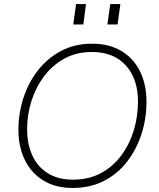

<svg xmlns="http://www.w3.org/2000/svg" viewBox="-20 -921 788 949"><path d="M339 8Q254 8 194 -29Q134 -66 102.5 -131Q71 -196 71 -279Q71 -360 95.5 -436Q120 -512 167 -572.5Q214 -633 281.5 -669Q349 -705 435 -705Q519 -705 579 -669.5Q639 -634 671.5 -569.5Q704 -505 704 -417Q704 -335 679.5 -259Q655 -183 608.5 -122.5Q562 -62 494 -27Q426 8 339 8ZM341 -33Q419 -33 478.5 -65Q538 -97 579 -152Q620 -207 641 -276Q662 -345 662 -419Q662 -531 602 -597.5Q542 -664 434 -664Q357 -664 297.5 -631Q238 -598 197 -543Q156 -488 135 -420.5Q114 -353 114 -282Q114 -211 139 -154.5Q164 -98 215 -65.5Q266 -33 341 -33ZM511 -800 525 -901H575L561 -800ZM342 -800 356 -901H405L392 -800Z"/></svg>

Font: Hanken Grotesk ExtraLight
Style: Italic
Weight: 250
Italic angle: -8°
Designer: Alfredo Marco Pradil
Foundry: Hanken Design Co.
Version: Version 3.013